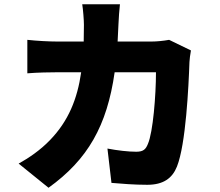

<svg xmlns="http://www.w3.org/2000/svg" viewBox="-20 -831 1040 906"><path d="M881 -593 778 -643C750 -638 720 -635 695 -635H535L539 -717C540 -741 543 -787 546 -811H368C372 -787 376 -736 376 -714L375 -635H250C212 -635 155 -638 109 -643V-485C155 -489 219 -490 250 -490H363C345 -364 303 -260 216 -170C170 -122 115 -85 68 -59L209 55C394 -78 485 -237 521 -490H716C716 -381 702 -207 678 -152C668 -127 657 -115 623 -115C585 -115 534 -121 487 -130L506 32C553 36 613 41 675 41C751 41 793 10 815 -45C857 -150 870 -423 874 -538C874 -548 878 -577 881 -593Z"/></svg>

Font: Noto Sans HK Black
Style: Regular
Weight: 900
Designer: Ryoko NISHIZUKA 西塚涼子 (kana, bopomofo & ideographs); Paul D. Hunt (Latin, Greek & Cyrillic); Sandoll Communications 산돌커뮤니
Foundry: Adobe
Version: Version 2.004;hotconv 1.0.118;makeotfexe 2.5.65603